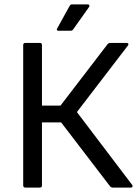

<svg xmlns="http://www.w3.org/2000/svg" viewBox="-20 -849 620 869"><path d="M244.1 -710Q233.4 -710 238.8 -720.2L294.9 -821.8Q298.8 -829.1 305.2 -829.1H377.9Q382.8 -829.1 384.3 -825.2Q385.7 -821.3 382.8 -816.9L311 -715.8Q307.6 -710 299.8 -710ZM95.2 0Q85 0 85 -9.8V-645Q85 -654.8 95.2 -654.8H160.2Q169.9 -654.8 169.9 -645V-371.1H253.9L466.8 -648.9Q471.7 -654.8 480 -654.8H553.2Q559.1 -654.8 560.8 -651.1Q562.5 -647.5 559.1 -643.1L328.1 -341.8L578.1 -12.2Q581.5 -7.8 579.6 -3.9Q577.6 0 571.8 0H491.2Q482.9 0 478 -5.9L256.8 -294.9H169.9V-9.8Q169.9 0 160.2 0Z"/></svg>

Font: Sofia Sans
Style: Regular
Weight: 400
Designer: Botio Nikoltchev, Ani Petrova
Foundry: lettersoup
Version: Version 4.100